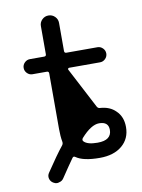

<svg xmlns="http://www.w3.org/2000/svg" viewBox="-88 -775 669 905"><g transform="rotate(-10 247.0 -322.5)"><path d="M267.6 -118.2Q260.7 -109.4 266.6 -102.5Q283.2 -84 332 -84Q366.2 -84 382.8 -96.7Q399.4 -109.4 399.4 -133.8Q399.4 -153.3 388.2 -163.1Q377 -172.9 354.5 -172.9Q316.4 -172.9 267.6 -118.2ZM165 -100.6Q170.9 -108.4 168.9 -118.2Q164.1 -144.5 164.1 -178.7V-445.3Q164.1 -455.1 154.3 -455.1H85.9Q71.3 -455.1 60.5 -465.8Q49.8 -476.6 49.8 -491.2Q49.8 -505.9 60.5 -516.6Q71.3 -527.3 85.9 -527.3H154.3Q164.1 -527.3 164.1 -537.1V-671.9Q164.1 -689.5 176.8 -702.1Q189.5 -714.8 207.5 -714.8Q225.6 -714.8 238.3 -702.1Q251 -689.5 251 -671.9V-537.1Q251 -527.3 260.7 -527.3H409.2Q423.8 -527.3 434.6 -516.6Q445.3 -505.9 445.3 -491.2Q445.3 -476.6 434.6 -465.8Q423.8 -455.1 409.2 -455.1H260.7Q257.8 -455.1 255.9 -452.1Q253.9 -449.2 255.9 -446.3L357.4 -252Q362.3 -243.2 372.1 -243.2Q418 -240.2 445.3 -212.9Q476.6 -183.6 476.6 -133.8Q476.6 -78.1 437 -44.9Q397.5 -11.7 330.1 -11.7Q251 -11.7 216.8 -36.1Q209 -42 203.1 -34.2Q180.7 -2.9 143.6 52.7Q135.7 65.4 121.1 68.4Q116.2 70.3 111.3 70.3Q101.6 70.3 92.8 64.5Q80.1 56.6 76.7 42.5Q73.2 28.3 82 15.6Q132.8 -60.5 165 -100.6Z"/></g></svg>

Font: Gen Jyuu GothicX Regular
Style: Regular
Weight: 400
Designer: [Source Han Sans]
Ryoko NISHIZUKA  (kana & ideographs); Paul D. Hunt (Latin, Greek & Cyrillic); Wenlong ZHANG  (bopomofo
Version: Version 1.002.20150607